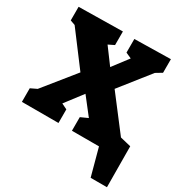

<svg xmlns="http://www.w3.org/2000/svg" viewBox="-204 -866 1168 1223"><g transform="rotate(30 380.0 -255.0)"><path d="M283 -100V0H14V-100L60 -122L243 -349L60 -592L24 -605V-705L347 -710V-610L304 -589L390 -473L476 -586L434 -605V-705L700 -710V-610L655 -583L484 -367L677 -115L711 -100V0H382V-100L435 -124L339 -247L242 -120ZM533 -153 753 -100 755 200H635L581 0H533Z"/></g></svg>

Font: Bitter Black
Style: Regular
Weight: 900
Designer: Sol Matas, and Bitter project Authors
Foundry: Sol Matas
Version: Version 2.001